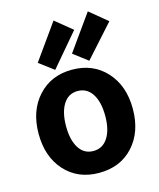

<svg xmlns="http://www.w3.org/2000/svg" viewBox="-123 -910 843 1018"><g transform="rotate(-15 298.0 -401.5)"><path d="M554 -263Q554 -136 483 -58Q412 20 295 20Q179 20 108 -58Q37 -136 37 -263Q37 -389 108.5 -467.5Q180 -546 295 -546Q411 -546 482.5 -467.5Q554 -389 554 -263ZM403 -264Q403 -341 374.5 -385Q346 -429 295 -429Q244 -429 216 -384.5Q188 -340 188 -264Q188 -188 216 -144Q244 -100 295 -100Q346 -100 374.5 -144Q403 -188 403 -264ZM269 -823 362 -747 210 -568 130 -628ZM457 -823 554 -743 397 -568 318 -628Z"/></g></svg>

Font: Repo
Style: Bold
Weight: 700
Designer: Stefan Peev
Foundry: Context Ltd
Version: Version 001.000